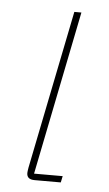

<svg xmlns="http://www.w3.org/2000/svg" viewBox="-43 -537 322 568"><g transform="rotate(5 117.5 -253.0)"><path d="M159 0H81Q58 0 58 -19Q58 -23 60 -35L155 -506H176L78 -19H163Z"/></g></svg>

Font: IBM Plex Sans Thin
Style: Italic
Weight: 100
Italic angle: -11.31°
Designer: Mike Abbink, Paul van der Laan, Pieter van Rosmalen
Foundry: Bold Monday
Version: Version 3.0